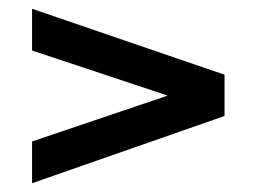

<svg xmlns="http://www.w3.org/2000/svg" viewBox="-20 -588 584 437"><path d="M53 -171V-266L396 -382V-359L53 -473V-568L491 -418V-324Z"/></svg>

Font: Instrument Sans SemiCondensed SemiBold
Style: Regular
Weight: 600
Width: 4
Designer: Rodrigo Fuenzalida
Foundry: fragTYPE
Version: Version 1.000;gftools[0.9.28]